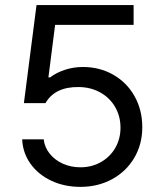

<svg xmlns="http://www.w3.org/2000/svg" viewBox="-20 -727 637 757"><path d="M67.4 -177.7H152.3Q155.8 -146.5 175.8 -121.3Q195.8 -96.2 227.5 -81.8Q259.3 -67.4 296.9 -67.4Q341.8 -67.4 377.9 -87.9Q414.1 -108.4 434.6 -144Q455.1 -179.7 455.1 -223.6Q455.1 -269 433.8 -305.4Q412.6 -341.8 375.2 -362.5Q337.9 -383.3 291 -383.8Q196.8 -385.3 159.2 -320.3H74.2L124 -707H506.8V-628.9H197.3L170.9 -421.9H177.7Q201.7 -440.4 235.8 -451.7Q270 -462.9 306.6 -462.9Q373 -462.9 426.5 -432.4Q480 -401.9 510.5 -347.7Q541 -293.5 541 -225.6Q541 -158.2 509.3 -104.5Q477.5 -50.8 421.9 -20.5Q366.2 9.8 296.9 9.8Q233.9 9.8 182.4 -14.4Q130.9 -38.6 100.3 -81.3Q69.8 -124 67.4 -177.7Z"/></svg>

Font: Pretendard JP
Style: Regular
Weight: 400
Designer: Base glyphs from Inter by Rasmus Andersson; Hangeul glyphs from Noto Sans CJK(Source Han Sans) by Jang Soo-young and Kan
Foundry: Kil Hyung-jin
Version: Version 1.309